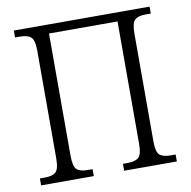

<svg xmlns="http://www.w3.org/2000/svg" viewBox="-80 -793 866 872"><g transform="rotate(-10 353.0 -357.0)"><path d="M40 0V-32H64Q97 -32 113 -45.5Q129 -59 129 -111V-605Q129 -655 113 -668.5Q97 -682 64 -682H40V-714H666V-682H641Q608 -682 592.5 -668.5Q577 -655 577 -603V-108Q577 -58 593 -45Q609 -32 642 -32H666V0H423V-32H446Q479 -32 495 -45.5Q511 -59 511 -111V-673H195V-111Q195 -59 210.5 -45.5Q226 -32 260 -32H283V0Z"/></g></svg>

Font: Noto Serif SemiCondensed Light
Style: Regular
Weight: 300
Width: 4
Designer: Monotype Design Team
Foundry: Monotype Imaging Inc.
Version: Version 2.013